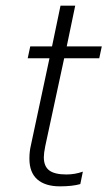

<svg xmlns="http://www.w3.org/2000/svg" viewBox="-20 -644 394 679"><path d="M84 -83Q84 -108 89 -129L155 -438H78L87 -480H164L194 -624H246L216 -480H340L331 -438H207L140 -127Q135 -102 135 -88Q135 -56 154 -41.5Q173 -27 215 -27Q245 -27 273 -37L264 7Q236 15 192 15Q140 15 112 -9.5Q84 -34 84 -83Z"/></svg>

Font: Prompt ExtraLight
Style: Italic
Weight: 275
Italic angle: -12°
Designer: Katatrad Team
Foundry: CadsonDemak
Version: Version 1.000